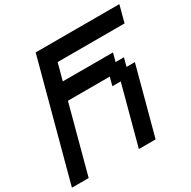

<svg xmlns="http://www.w3.org/2000/svg" viewBox="-189 -1058 1236 1242"><g transform="rotate(-30 429.5 -437.5)"><path d="M500 0H625Q647.5 -83 692.1 -250Q736.8 -417 758.8 -500H696.3L713.4 -562.5H650.9L667.5 -625H292.5Q298.3 -646 309.6 -687.7Q320.8 -729.5 326.2 -750H826.2Q831.5 -770.5 842.8 -812.5Q854 -854.5 859.4 -875H234.4Q195.3 -729 117.2 -437.5Q39.1 -146 0 0H125Q147 -83 191.9 -250Q236.8 -417 258.8 -500H571.3L554.7 -437.5H617.2Z"/></g></svg>

Font: Faithful 32x
Style: Oblique
Weight: 400
Foundry: Faithful Resource Pack
Version: Version 1.0; January 27, 2023